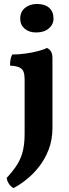

<svg xmlns="http://www.w3.org/2000/svg" viewBox="-20 -712 350 981"><path d="M49.1 249Q35.8 241.9 26.2 228.1Q16.6 214.3 14 197Q49.9 158.7 69.6 125.8Q89.3 92.9 97.5 56.2Q105.8 19.6 105.8 -28.4V-306.2Q105.8 -329.7 100.5 -344.7Q95.2 -359.6 79.2 -367.4Q63.2 -375.1 31.3 -376.7Q31.3 -391.9 33.6 -406.6Q35.8 -421.3 42.4 -433.5Q75.7 -433.5 111.3 -438.5Q146.9 -443.5 176 -451.3Q205.1 -459 219.2 -467Q232.4 -461.9 240.2 -449.5Q248 -437.1 248 -414.5V-59.1Q248 1.2 229.3 50.4Q210.6 99.6 180.9 137.9Q151.2 176.3 116.4 204.2Q81.7 232 49.1 249ZM164.7 -546.1Q128.2 -546.1 105.7 -565.7Q83.3 -585.3 83.3 -616.1Q83.3 -651.9 108 -671.8Q132.8 -691.7 168.4 -691.7Q208.9 -691.7 231.2 -672.1Q253.4 -652.5 253.4 -617.1Q253.4 -586.8 229.1 -566.4Q204.9 -546.1 164.7 -546.1Z"/></svg>

Font: Vollkorn
Style: Regular
Weight: 400
Designer: Friedrich Althausen
Foundry: Friedrich Althausen
Version: Version 5.001